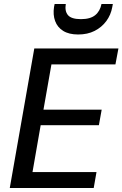

<svg xmlns="http://www.w3.org/2000/svg" viewBox="-20 -943 614 963"><path d="M29 0 152 -700H574L559 -620H238L198 -393H490L476 -315H184L143 -80H464L450 0ZM372 -770Q326 -770 297 -788Q268 -806 256.5 -837.5Q245 -869 251 -908L254 -923H310Q304 -887 321 -867Q338 -847 386 -847Q433 -847 457.5 -867Q482 -887 489 -923H546L543 -907Q536 -868 513 -837Q490 -806 454.5 -788Q419 -770 372 -770Z"/></svg>

Font: DM Sans Medium
Style: Italic
Weight: 500
Italic angle: -10°
Designer: Colophon Foundry, Jonny Pinhorn
Foundry: Colophon Foundry
Version: Version 4.004;gftools[0.9.30]